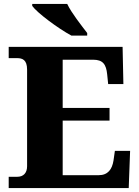

<svg xmlns="http://www.w3.org/2000/svg" viewBox="-20 -951 705 971"><path d="M341 -771H421V-784C392 -822 341 -886 320 -931H143V-921C168 -886 274 -807 341 -771ZM24 0H631L638 -188H561L554 -139C547 -95 526 -65 479 -65H297V-341H534V-405H297V-649H451C500 -649 517 -626 522 -575L527 -526H604L600 -714H24V-657H66C93 -657 117 -649 117 -599V-110C117 -76 98 -57 68 -57H24Z"/></svg>

Font: Noto Serif Gurmukhi ExtraBold
Style: Regular
Weight: 800
Designer: Vaibhav Singh and the Monotype Design Team
Foundry: Monotype Imaging Inc.
Version: Version 2.004